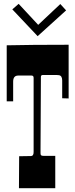

<svg xmlns="http://www.w3.org/2000/svg" viewBox="-20 -984 394 1004"><path d="M75.2 -588.9Q48.8 -588.9 48.8 -557.1V-454.1H15.1V-747.1Q141.1 -750 338.9 -750V-469.2L305.2 -470.2V-563Q305.2 -587.9 288.6 -590.8Q283.2 -591.8 276.9 -591.8H203.1Q193.8 -591.8 193.8 -581.1Q193.8 -581.1 193.8 -563L191.9 -202.1V-182.1Q191.9 -173.8 195.8 -171.4Q199.7 -168.9 209 -168.9H269V0H79.1L80.1 -167Q94.7 -167 107.4 -167.5L142.1 -168Q155.8 -168 155.8 -189V-577.1Q155.8 -588.9 145 -588.9ZM176.8 -794.9 44.4 -935.1 77.6 -963.9 179.7 -854 295.4 -962.9 325.7 -929.7Z"/></svg>

Font: Smokum
Style: Regular
Weight: 400
Designer: Astigmatic (AOETI)
Foundry: Astigmatic (AOETI)
Version: Version 1.001